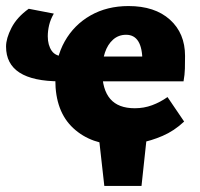

<svg xmlns="http://www.w3.org/2000/svg" viewBox="-29 -463 661 635"><path d="M316 152 291 -71H463L439 152ZM368 16Q273 16 213.5 -39Q154 -94 154 -198Q154 -271 185 -326Q216 -381 270.5 -412Q325 -443 396 -443Q483 -443 533 -398Q583 -353 583 -278Q583 -256 582.5 -236Q582 -216 578 -194H441Q442 -211 442 -227.5Q442 -244 442 -260Q442 -304 428.5 -326Q415 -348 388 -348Q363 -348 345 -332Q327 -316 318 -289Q309 -262 309 -228Q309 -167 335.5 -136Q362 -105 417 -105Q447 -105 474 -115Q501 -125 525 -142L580 -61Q547 -30 508.5 -13.5Q470 3 433.5 9.5Q397 16 368 16ZM170 -194Q-9 -194 -9 -309Q-9 -336 9 -371Q27 -406 66 -434L149 -418Q138 -399 133.5 -380Q129 -361 129 -343Q129 -314 142 -295Q155 -276 187 -276H482V-194Z"/></svg>

Font: Ysabeau Office Black
Style: Regular
Weight: 900
Designer: Christian Thalmann (Catharsis Fonts)
Version: Version 2.001;gftools[0.9.30]; featfreeze: tnum,lnum,ss02